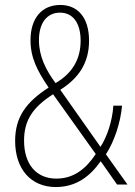

<svg xmlns="http://www.w3.org/2000/svg" viewBox="-20 -744 543 774"><path d="M223 -724C149 -724 103 -671 103 -582C103 -511 130 -459 176 -391C85 -332 41 -272 41 -176C41 -62 105 10 205 10C289 10 344 -35 386 -94L452 0H494L407 -122C441 -174 466 -250 472 -318H437C433 -257 412 -193 385 -152L223 -382C296 -428 339 -489 339 -580C339 -675 292 -724 223 -724ZM222 -693C275 -693 305 -650 305 -580C305 -508 274 -450 204 -409C164 -463 137 -518 137 -582C137 -650 168 -693 222 -693ZM194 -364 366 -123C326 -63 277 -24 207 -24C127 -24 77 -81 77 -177C77 -258 111 -311 194 -364Z"/></svg>

Font: Noto Sans Bengali Condensed ExtraLight
Style: Regular
Weight: 200
Width: 3
Designer: Joana Ranito - Universal Thirst; Jelle Bosma - Monotype Design Team
Foundry: Universal Thirst ehf.
Version: Version 3.000